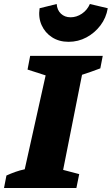

<svg xmlns="http://www.w3.org/2000/svg" viewBox="-55 -935 556 955"><path d="M-35 0 -23 -62Q-1 -72 21.5 -80Q44 -88 68 -93L172 -560L82 -589L95 -657H456L444 -595Q420 -586 397.5 -578Q375 -570 353 -563L259 -90L339 -69L325 0ZM286 -727Q239 -727 204 -749.5Q169 -772 152 -810Q135 -848 142 -894L227 -915Q229 -885 248 -867Q267 -849 296 -849Q326 -849 352.5 -867Q379 -885 392 -915L481 -894Q473 -846 444.5 -808.5Q416 -771 375 -749Q334 -727 286 -727Z"/></svg>

Font: Piazzolla SC ExtraBold
Style: Italic
Weight: 800
Italic angle: -11.3°
Designer: Juan Pablo del Peral
Foundry: Huerta Tipografica
Version: Version 1.330